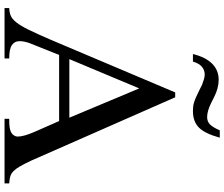

<svg xmlns="http://www.w3.org/2000/svg" viewBox="-91 -896 987 845"><g transform="rotate(90 402.5 -473.5)"><path d="M787.1 0H502.9V-20.5Q517.6 -20.5 527.3 -21Q537.1 -21.5 543.5 -22.9Q549.8 -24.4 554.7 -25.9Q559.6 -27.3 564.5 -30.3Q572.3 -35.2 576.7 -42.5Q581.1 -49.8 581.1 -57.6Q581.1 -85 559.6 -133.8L512.7 -240.2H221.7L169.9 -110.4Q166 -99.6 163.6 -88.4Q161.1 -77.1 161.1 -66.4Q161.1 -43.9 178.7 -32.2Q196.3 -20.5 237.3 -20.5V0H15.6V-20.5Q36.1 -21.5 50.3 -27.8Q64.5 -34.2 79.1 -52.7Q93.8 -71.3 111.3 -106.9Q128.9 -142.6 155.3 -204.1L386.7 -751H408.2L686.5 -118.2Q701.2 -86.9 711.9 -68.4Q722.7 -49.8 732.9 -39.6Q743.2 -29.3 755.9 -25.4Q768.6 -21.5 787.1 -20.5ZM498 -285.2 369.1 -592.8 240.2 -285.2ZM585.9 -947.3Q568.4 -882.8 542 -856Q515.6 -829.1 468.8 -829.1Q458 -829.1 449.2 -830.1Q440.4 -831.1 430.7 -834Q420.9 -836.9 408.7 -842.3Q396.5 -847.7 378.9 -856.4L353.5 -869.1Q339.8 -874 329.1 -877.4Q318.4 -880.9 307.6 -880.9Q288.1 -880.9 273.4 -868.2Q258.8 -855.5 251 -829.1H217.8Q231.4 -884.8 260.3 -913.6Q289.1 -942.4 331.1 -942.4Q368.2 -942.4 408.2 -921.9L435.5 -908.2Q451.2 -900.4 466.8 -896Q482.4 -891.6 495.1 -891.6Q514.6 -891.6 527.3 -903.8Q540 -916 553.7 -947.3Z"/></g></svg>

Font: Jomolhari
Style: Regular
Weight: 400
Designer: Christopher J. Fynn
Foundry: Christopher  J.  Fynn (Karma Drubgy¸ Tenzin).
Version: Version alpha 0.003c 2006